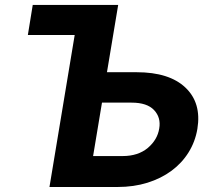

<svg xmlns="http://www.w3.org/2000/svg" viewBox="-20 -747 855 767"><path d="M110.8 -727.3H452.1L407.3 -458.5H525.9Q656.2 -458.5 720.9 -397Q785.5 -335.6 768.5 -232.2Q759.9 -181.1 733.3 -138.3Q706.7 -95.5 665.1 -64.8Q623.6 -34.1 568.9 -17Q514.2 0 449.6 0H177.6L278.4 -607.2H91.3ZM351.9 -123.6H470.2Q531.6 -123.6 570.7 -156.2Q609 -188.9 616.1 -233.7Q623.6 -277.3 595.5 -307.2Q567.5 -337 505.7 -337H387.4Z"/></svg>

Font: Inter P
Style: Bold Italic
Weight: 700
Italic angle: 9.39999°
Designer: Rasmus Andersson
Foundry: rsms
Version: Version 3.018;git-588b23468